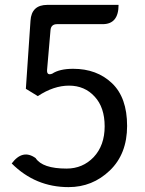

<svg xmlns="http://www.w3.org/2000/svg" viewBox="-20 -754 595 787"><path d="M261 13Q125 13 28 -84Q73 -144 126 -106Q154 -63 253 -63Q319 -63 364 -110Q409 -158 409 -236Q409 -314 368 -358Q327 -403 263 -403Q200 -403 135 -360L86 -390L105 -669Q109 -734 174 -734H466Q466 -655 401 -655H214Q189 -655 187 -630L173 -468Q171 -443 194 -452Q224 -472 280 -472Q377 -472 439 -413Q501 -354 501 -238Q501 -123 430 -55Q359 13 261 13Z"/></svg>

Font: Swei Toothpaste CJK TC
Style: Regular
Weight: 400
Version: Version 1.0